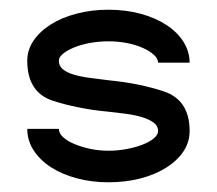

<svg xmlns="http://www.w3.org/2000/svg" viewBox="-20 -375 446 395"><path d="M305.2 -246.1Q305.2 -254.4 296.6 -262.2Q288.1 -270 273.9 -276.4Q259.8 -282.7 241.5 -286.4Q223.1 -290 203.1 -290Q183.1 -290 164.8 -286.6Q146.5 -283.2 132.3 -277.3Q118.2 -271.5 109.6 -264.4Q101.1 -257.3 101.1 -250Q101.1 -239.3 109.1 -232.7Q117.2 -226.1 130.4 -221.9Q143.6 -217.8 160.6 -215.3Q177.7 -212.9 195.3 -210.9L206.5 -209.5Q266.6 -203.6 316.9 -187Q370.1 -169.4 370.1 -105.5Q370.1 -82.5 357.2 -63.2Q344.2 -43.9 321.5 -29.8Q298.8 -15.6 268.6 -7.8Q238.3 0 203.1 0Q168 0 137.5 -8.3Q106.9 -16.6 84.5 -31.2Q62 -45.9 49.1 -65.9Q36.1 -85.9 36.1 -109.9H101.1Q101.1 -101.1 109.6 -93Q118.2 -85 132.6 -78.9Q147 -72.8 165.3 -68.8Q183.6 -64.9 203.1 -64.9Q222.2 -64.9 240.5 -68.4Q258.8 -71.8 273.2 -77.4Q287.6 -83 296.4 -90.3Q305.2 -97.7 305.2 -105.5Q305.2 -116.2 295.7 -123Q286.1 -129.9 271.2 -134.3Q256.3 -138.7 237.5 -141.1Q218.8 -143.6 200.2 -145.5Q169.4 -148.4 141.6 -154.1Q113.8 -159.7 89.4 -167.5Q36.1 -184.6 36.1 -250Q36.1 -272.5 49.1 -291.5Q62 -310.5 84.5 -324.7Q106.9 -338.9 137.5 -346.9Q168 -355 203.1 -355Q238.8 -355 269.3 -346.7Q299.8 -338.4 322.3 -323.7Q344.7 -309.1 357.4 -289.1Q370.1 -269 370.1 -246.1Z"/></svg>

Font: Fibel Vienna LRS
Style: Regular
Weight: 400
Designer: Peter Wiegel
Foundry: Peter Wioegel
Version: Version 000.000